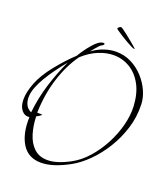

<svg xmlns="http://www.w3.org/2000/svg" viewBox="-184 -1028 1150 1318"><g transform="rotate(20 391.0 -369.5)"><path d="M271 162Q177 162 131.5 89Q86 16 90 -105Q55 -101 32.5 -129Q10 -157 10 -208Q10 -259 36.5 -328Q63 -397 126 -476Q159 -517 190 -550.5Q221 -584 251 -612Q285 -668 321 -709Q357 -750 381 -756Q386 -757 389 -757.5Q392 -758 394 -758Q403 -758 403 -753Q403 -749 398.5 -744.5Q394 -740 389 -738Q382 -736 369 -722Q356 -708 344 -693Q332 -678 326 -671Q371 -703 414.5 -717Q458 -731 498 -731Q558 -731 609.5 -705Q661 -679 699 -637Q737 -595 759 -545.5Q781 -496 782 -448Q785 -358 758.5 -273.5Q732 -189 687 -116.5Q642 -44 586.5 11Q531 66 475 97Q357 162 271 162ZM307 130Q340 130 380.5 117.5Q421 105 469 79Q528 47 578 -9.5Q628 -66 665 -136Q702 -206 721 -279.5Q740 -353 737 -419Q732 -511 698 -574Q664 -637 609.5 -670Q555 -703 490 -703Q437 -703 380.5 -680Q324 -657 270 -608Q209 -524 171.5 -407Q134 -290 130 -153Q133 -152 136.5 -152Q140 -152 144 -152H155Q170 -152 166 -148Q148 -133 132 -126Q134 -58 152 0.5Q170 59 208 94.5Q246 130 307 130ZM90 -140Q101 -247 133.5 -351.5Q166 -456 209 -546Q192 -526 174.5 -503.5Q157 -481 140 -457Q115 -422 91.5 -383Q68 -344 53 -305Q38 -266 38 -230Q38 -200 51 -175Q58 -162 68.5 -153.5Q79 -145 90 -140ZM605 -791Q600 -791 582.5 -799.5Q565 -808 542.5 -821Q520 -834 498.5 -847.5Q477 -861 463 -871Q449 -881 449 -883Q449 -889 457.5 -895Q466 -901 471 -901Q475 -901 490 -890.5Q505 -880 525 -864Q545 -848 564.5 -832Q584 -816 596.5 -805Q609 -794 609 -793Q609 -791 605 -791Z"/></g></svg>

Font: Inspiration
Style: Regular
Weight: 400
Designer: Robert E. Leuschke
Foundry: Robert E. Leuschke
Version: Version 2.010; ttfautohint (v1.8.3)